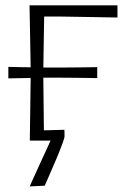

<svg xmlns="http://www.w3.org/2000/svg" viewBox="-20 -514 479 702"><path d="M88.5 167.5Q107 126.5 124.2 88.8Q141.5 51 165 0H89Q89.5 -56 90.5 -107.8Q91.5 -159.5 92 -220.5V-229Q73 -228.5 52.5 -228.2Q32 -228 10.5 -227.5V-269.5Q32 -269 52.5 -268.5Q73 -268 92 -268V-270.5Q91 -333 90 -386Q89 -439 88 -494.5H409.5V-450Q358 -451 305.2 -451.8Q252.5 -452.5 202.5 -453.5H141.5Q140.5 -409 140 -365.8Q139.5 -322.5 138.5 -270.5V-267Q143.5 -267 148 -267H198Q227.5 -267 262.2 -267.5Q297 -268 335.5 -268.5V-228.5Q297 -229 262.2 -229.5Q227.5 -230 198 -230H148Q143.5 -230 138.5 -230V-220.5Q139 -169 139.5 -124.8Q140 -80.5 140.5 -37.5Q159 -38 177.8 -38.5Q196.5 -39 215.5 -39.5Q215.5 -32 215.8 -26.8Q216 -21.5 216 -16Q216 -10 207.5 13Q199 36 186.5 65.8Q174 95.5 162 122.8Q150 150 143.5 165Z"/></svg>

Font: Commissioner Loud ExtraLight
Style: Regular
Weight: 200
Designer: Kostas Bartsokas
Foundry: Kostas Bartsokas
Version: Version 1.000; ttfautohint (v1.8.3)